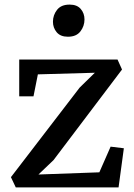

<svg xmlns="http://www.w3.org/2000/svg" viewBox="-20 -814 584 834"><path d="M392 -498 144.5 -491 125.5 -395.5H63.5V-555.5H490.5L510 -512L212.5 -118.5L147 -56L411.5 -65.5L460.5 -177L518 -170L495 0H48.5L27.5 -44.5L326 -433.5ZM274.5 -654.5Q242.5 -654.5 226.2 -674Q210 -693.5 210 -719.5Q210 -748.5 227.8 -771.2Q245.5 -794 282 -794H283Q314.5 -794 330.8 -775Q347 -756 347 -729.5Q347 -700.5 329.2 -677.5Q311.5 -654.5 275.5 -654.5Z"/></svg>

Font: Merriweather Light 18pt
Style: Regular
Weight: 400
Version: Version 2.100